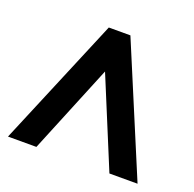

<svg xmlns="http://www.w3.org/2000/svg" viewBox="-89 -544 640 635"><g transform="rotate(20 231.0 -226.5)"><path d="M1 0H101L229 -312L358 0H457L267 -453H191Z"/></g></svg>

Font: Rabbid Highway Sign II Hop
Style: Regular
Weight: 400
Foundry: Cannot Into Space Fonts
Version: Version 0.277